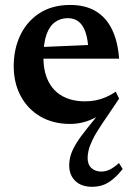

<svg xmlns="http://www.w3.org/2000/svg" viewBox="-20 -476 522 756"><path d="M449 -87.5 380 14.5Q356.5 49.5 344.8 73.8Q333 98 329 115Q325 132 325 146Q325 172 340 185.8Q355 199.5 379 199.5Q395 199.5 411 192.2Q427 185 448.5 166L463 189.5Q442.5 215 423.5 230.5Q404.5 246 385 252.8Q365.5 259.5 343 259.5Q300 259.5 276.2 236.2Q252.5 213 252.5 175Q252.5 154 259.2 132.8Q266 111.5 281.8 86.2Q297.5 61 324 28.5L375 -35L381.5 -28Q351.5 -8.5 320.5 1.8Q289.5 12 256 12Q189.5 12 139.5 -17Q89.5 -46 61.8 -97.5Q34 -149 34 -215.5Q34 -283 60.2 -337.8Q86.5 -392.5 136.2 -424.5Q186 -456.5 256.5 -456.5Q316 -456.5 357 -432Q398 -407.5 421 -360.2Q444 -313 449 -245H122.5L123 -290L380 -301L328.5 -276Q326.5 -319 317.2 -347.5Q308 -376 290.5 -390.2Q273 -404.5 247 -404.5Q218.5 -404.5 196.8 -389Q175 -373.5 163 -339.8Q151 -306 151 -250Q151 -194 170.8 -155.2Q190.5 -116.5 227.2 -96.8Q264 -77 314.5 -77Q337 -77 357.2 -81Q377.5 -85 397 -93.5Q416.5 -102 436 -115Z"/></svg>

Font: Newsreader 16pt 16pt SemiBold
Style: Regular
Weight: 600
Version: Version 1.003